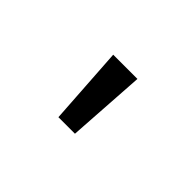

<svg xmlns="http://www.w3.org/2000/svg" viewBox="-46 -911 706 706"><g transform="rotate(45 307.0 -557.5)"><path d="M264 -405H350L370 -710H244Z"/></g></svg>

Font: Intel One Mono
Style: Regular
Weight: 400
Monospace: yes
Designer: Fred Shallcrass
Foundry: Frere-Jones Type LLC
Version: Version 1.400;hotconv 1.1.0;makeotfexe 2.6.0;FJTRelease1.4